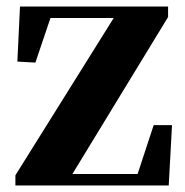

<svg xmlns="http://www.w3.org/2000/svg" viewBox="-20 -566 566 586"><path d="M27 0H495L505 -184H449L400 -35H201L493 -514V-546H41L33 -378L88 -375L134 -511H327L27 -31Z"/></svg>

Font: Noto Serif CJK SC Black
Style: Regular
Weight: 900
Designer: Ryoko NISHIZUKA 西塚涼子 (kana & ideographs); Frank Grießhammer (Latin, Greek & Cyrillic); Wenlong ZHANG 张文龙 (bopomofo); San
Foundry: Adobe
Version: Version 2.001;hotconv 1.1.0;makeotfexe 2.6.0